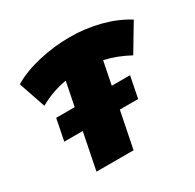

<svg xmlns="http://www.w3.org/2000/svg" viewBox="-155 -887 1076 1058"><g transform="rotate(-30 383.0 -358.0)"><path d="M665 -454Q585 -497 508 -514L405 0H169L273 -519Q182 -504 102 -458L44 -628Q113 -670 212 -693Q311 -716 410 -716Q512 -716 604.5 -691.5Q697 -667 766 -623ZM125 -368H595L568 -232H98Z"/></g></svg>

Font: Montserrat Alternates Black
Style: Italic
Weight: 900
Italic angle: -11.3°
Designer: Julieta Ulanovsky
Foundry: Julieta Ulanovsky
Version: Version 7.200